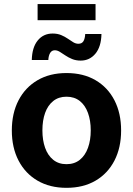

<svg xmlns="http://www.w3.org/2000/svg" viewBox="-20 -904 648 935"><path d="M303.7 10.7Q222.7 10.7 162.8 -24.2Q103 -59.1 70.3 -122.1Q37.6 -185.1 37.6 -268.6Q37.6 -352.5 70.3 -415.5Q103 -478.5 162.8 -513.4Q222.7 -548.3 303.7 -548.3Q385.7 -548.3 445.3 -513.4Q504.9 -478.5 537.4 -415.5Q569.8 -352.5 569.8 -268.6Q569.8 -185.1 537.4 -122.1Q504.9 -59.1 445.3 -24.2Q385.7 10.7 303.7 10.7ZM303.7 -104.5Q342.3 -104.5 368.7 -125.7Q395 -147 408.4 -184.1Q421.9 -221.2 421.9 -269Q421.9 -316.9 408.4 -354Q395 -391.1 368.7 -412.1Q342.3 -433.1 303.7 -433.1Q265.6 -433.1 239.3 -412.1Q212.9 -391.1 199.7 -354.2Q186.5 -317.4 186.5 -269Q186.5 -221.2 199.7 -184.1Q212.9 -147 239.3 -125.7Q265.6 -104.5 303.7 -104.5ZM373 -608.9Q349.6 -608.9 331.3 -616.5Q313 -624 298.3 -634Q283.7 -644 271.2 -651.6Q258.8 -659.2 247.1 -659.2Q231.9 -659.2 224.1 -646Q216.3 -632.8 215.3 -611.8H134.8Q136.2 -673.3 163.8 -707Q191.4 -740.7 236.3 -740.7Q259.8 -740.7 277.8 -733.2Q295.9 -725.6 310.3 -715.6Q324.7 -705.6 336.9 -698.2Q349.1 -690.9 361.8 -690.9Q378.4 -690.9 386 -702.9Q393.6 -714.8 395 -738.3H474.1Q472.7 -676.3 444.6 -642.6Q416.5 -608.9 373 -608.9ZM445.3 -884.3V-805.7H163.1V-884.3Z"/></svg>

Font: Inter 17pt
Style: Bold
Weight: 700
Version: Version 4.001;git-66647c0bb